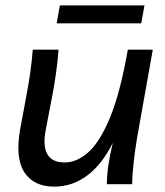

<svg xmlns="http://www.w3.org/2000/svg" viewBox="-20 -686 615 715"><path d="M182 9Q106 9 71 -44Q36 -97 55 -204L78 -328Q96 -421 102 -501H198Q195 -458 188 -409.5Q181 -361 174 -326L151 -206Q126 -81 221 -81Q266 -81 309 -119Q352 -157 390 -249Q428 -341 456 -501H549L490 -170Q482 -122 477 -74.5Q472 -27 472 0H378Q378 -63 400 -154Q361 -75 305.5 -33Q250 9 182 9ZM203 -666H518L506 -599H191Z"/></svg>

Font: Livvic Medium
Style: Italic
Weight: 500
Italic angle: -10°
Designer: Jacques Le Bailly, Baron von Fonthausen
Version: Version 1.001; ttfautohint (v1.8.2)